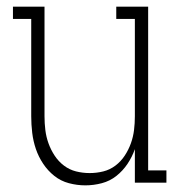

<svg xmlns="http://www.w3.org/2000/svg" viewBox="-20 -550 540 578"><path d="M237 8Q212 8 187.5 1.5Q163 -5 143.5 -20.5Q124 -36 110 -57Q96 -78 88 -101.5Q80 -125 77 -150Q74 -175 74 -200V-493H19V-530H114V-200Q114 -179 116.5 -158.5Q119 -138 126 -118.5Q133 -99 144.5 -81.5Q156 -64 172.5 -51.5Q189 -39 209 -34Q229 -29 250 -29Q271 -29 291 -34Q311 -39 327.5 -51.5Q344 -64 355.5 -81.5Q367 -99 374 -118.5Q381 -138 383.5 -158.5Q386 -179 386 -200V-493H330V-530H426V-37H481V0H386V-101Q378 -78 364 -57Q350 -36 330.5 -20.5Q311 -5 286.5 1.5Q262 8 237 8Z"/></svg>

Font: Iosevka Slab Extralight
Style: Regular
Weight: 200
Monospace: yes
Designer: Belleve Invis
Foundry: Belleve Invis
Version: Version 11.1.1; ttfautohint (v1.8.3)